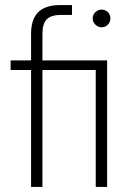

<svg xmlns="http://www.w3.org/2000/svg" viewBox="-20 -740 521 760"><path d="M103 0V-463H22V-501H103V-607Q103 -644 115 -669Q127 -694 152.5 -707Q178 -720 218 -720H265V-681H222Q183 -681 165.5 -664Q148 -647 148 -605V-501H404V0H359V-463H148V0ZM382 -632Q368 -632 357.5 -642.5Q347 -653 347 -667Q347 -682 357.5 -692Q368 -702 382 -702Q396 -702 406.5 -692.5Q417 -683 417 -667Q417 -653 407 -642.5Q397 -632 382 -632Z"/></svg>

Font: DM Sans 17pt ExtraLight
Style: Regular
Weight: 250
Version: Version 4.004;gftools[0.9.30]